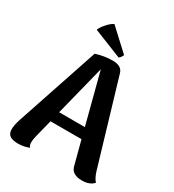

<svg xmlns="http://www.w3.org/2000/svg" viewBox="-217 -1033 1061 1170"><g transform="rotate(30 314.0 -448.5)"><path d="M384 -777Q385 -773 377 -761.5Q369 -750 363 -747L163 -827Q171 -849 195.5 -876Q220 -903 239 -911ZM592 -82Q605 -38 625 -17Q598 14 543 14Q471 14 459 -40L416 -203H198L167 -80Q160 -52 160 -34Q160 -12 171 -1Q134 14 95 14Q54 14 35.5 0.5Q17 -13 17 -44Q17 -71 31 -115L225 -694Q283 -713 343 -713Q406 -713 418 -668ZM216 -277H397L305 -631Z"/></g></svg>

Font: Arima Koshi Bold
Style: Regular
Weight: 700
Designer: Joana Correia and Natanael Gama
Foundry: NDISCOVER
Version: Version 1.019;PS 001.019;hotconv 1.0.88;makeotf.lib2.5.64775